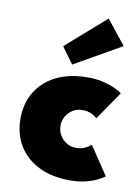

<svg xmlns="http://www.w3.org/2000/svg" viewBox="-80 -732 577 798"><g transform="rotate(10 208.5 -333.0)"><path d="M272 -125.5Q296 -125.5 312.5 -134.2Q329 -143 335.5 -149.5L415.5 -30.5Q406.5 -23 386.8 -13Q367 -3 337.8 4.5Q308.5 12 271 12Q194.5 12 139.2 -15.5Q84 -43 54.2 -92Q24.5 -141 24.5 -205.5Q24.5 -270.5 54.2 -319.2Q84 -368 139.2 -395.2Q194.5 -422.5 271 -422.5Q307.5 -422.5 337 -415.2Q366.5 -408 387.2 -398.2Q408 -388.5 417 -381L335 -261.5Q332 -264.5 323.5 -270.2Q315 -276 302.2 -280.5Q289.5 -285 272 -285Q250 -285 232.2 -274Q214.5 -263 204 -245.2Q193.5 -227.5 193.5 -205.5Q193.5 -183.5 204 -165.5Q214.5 -147.5 232.2 -136.5Q250 -125.5 272 -125.5ZM197 -463.5 147 -532.5 313.5 -678.5 394.5 -576.5Z"/></g></svg>

Font: League Spartan Thin ExtraBold
Style: Regular
Weight: 800
Version: Version 2.002